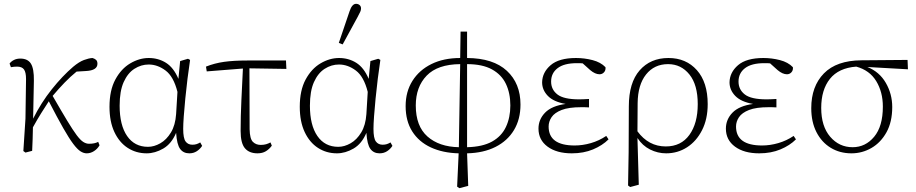

<svg xmlns="http://www.w3.org/2000/svg" viewBox="-20 -788 4783 1003"><path d="M113 9 102 1 113 -168 116 -375Q116 -410 105.5 -425Q95 -440 69 -440Q54 -440 37 -437L30 -456Q38 -467 52.5 -474.5Q67 -482 86 -482Q125 -482 141.5 -455.5Q158 -429 157 -366L153 -168Q195 -252 250.5 -321.5Q306 -391 362 -439Q393 -465 418.5 -474.5Q444 -484 463 -485Q474 -482 481.5 -475.5Q489 -469 489 -455Q489 -420 429 -417L380 -414Q348 -388 317.5 -356.5Q287 -325 255 -287Q301 -207 331 -157.5Q361 -108 380.5 -82Q400 -56 415 -46.5Q430 -37 445 -37Q475 -37 493 -47L500 -29Q489 -10 471 1.5Q453 13 433 13Q417 13 400.5 2.5Q384 -8 362.5 -36.5Q341 -65 310.5 -118.5Q280 -172 235 -259Q213 -225 195 -196.5Q177 -168 152 -123Q151 -92 150.5 -61Q150 -30 148 0Z M605 -236Q605 -134 644 -77.5Q683 -21 753 -21Q785 -21 817.5 -39.5Q850 -58 873 -96Q896 -134 900 -192L907 -308Q887 -388 845 -419.5Q803 -451 757 -451Q717 -451 682 -428.5Q647 -406 626 -359Q605 -312 605 -236ZM746 13Q691 13 647 -15.5Q603 -44 577.5 -98.5Q552 -153 552 -230Q552 -316 582.5 -372.5Q613 -429 660.5 -457Q708 -485 757 -485Q807 -485 847 -460Q887 -435 912 -376L921 -469L962 -481L973 -475Q966 -429 959.5 -376.5Q953 -324 948 -273Q943 -222 940 -180.5Q937 -139 937 -115Q937 -66 949.5 -49Q962 -32 985 -32Q997 -32 1006.5 -35Q1016 -38 1026 -44L1036 -26Q1025 -9 1008 2Q991 13 969 13Q938 13 921 -10Q904 -33 900 -94Q876 -37 833 -12Q790 13 746 13Z M1060 -415 1056 -440Q1101 -458 1151 -465Q1201 -472 1274 -472H1474L1476 -428L1283 -431L1284 -113Q1285 -63 1301 -47Q1317 -31 1342 -31Q1358 -31 1370 -34.5Q1382 -38 1393 -44L1400 -27Q1387 -9 1369 2Q1351 13 1325 13Q1282 13 1259.5 -13.5Q1237 -40 1237 -104Q1237 -180 1241 -264.5Q1245 -349 1249 -430Z M1599 -236Q1599 -134 1638 -77.5Q1677 -21 1747 -21Q1779 -21 1811.5 -39.5Q1844 -58 1867 -96Q1890 -134 1894 -192L1901 -308Q1881 -388 1839 -419.5Q1797 -451 1751 -451Q1711 -451 1676 -428.5Q1641 -406 1620 -359Q1599 -312 1599 -236ZM1740 13Q1685 13 1641 -15.5Q1597 -44 1571.5 -98.5Q1546 -153 1546 -230Q1546 -316 1576.5 -372.5Q1607 -429 1654.5 -457Q1702 -485 1751 -485Q1801 -485 1841 -460Q1881 -435 1906 -376L1915 -469L1956 -481L1967 -475Q1960 -429 1953.5 -376.5Q1947 -324 1942 -273Q1937 -222 1934 -180.5Q1931 -139 1931 -115Q1931 -66 1943.5 -49Q1956 -32 1979 -32Q1991 -32 2000.5 -35Q2010 -38 2020 -44L2030 -26Q2019 -9 2002 2Q1985 13 1963 13Q1932 13 1915 -10Q1898 -33 1894 -94Q1870 -37 1827 -12Q1784 13 1740 13ZM1750 -564 1806 -729Q1819 -768 1840 -768Q1851 -768 1858.5 -761.5Q1866 -755 1866 -744Q1866 -735 1862 -726.5Q1858 -718 1848 -699L1770 -556Z M2152 -237Q2152 -129 2213 -75Q2274 -21 2377 -19L2384 -453Q2266 -452 2209 -393Q2152 -334 2152 -237ZM2646 -237Q2646 -301 2623 -349.5Q2600 -398 2550 -425.5Q2500 -453 2420 -453V-19Q2501 -21 2550.5 -48.5Q2600 -76 2623 -125Q2646 -174 2646 -237ZM2368 187 2376 13Q2293 11 2230.5 -18Q2168 -47 2133.5 -101.5Q2099 -156 2099 -234Q2099 -309 2134.5 -365.5Q2170 -422 2234 -453.5Q2298 -485 2384 -485L2386 -623H2420V-485Q2557 -484 2628 -418Q2699 -352 2699 -242Q2699 -165 2665 -108.5Q2631 -52 2568.5 -20.5Q2506 11 2420 13L2426 183L2380 195Z M2967 13Q2888 13 2840.5 -22Q2793 -57 2793 -116Q2793 -164 2827.5 -199.5Q2862 -235 2935 -245Q2872 -256 2842 -287Q2812 -318 2812 -358Q2813 -410 2856.5 -447.5Q2900 -485 2989 -485Q3033 -485 3075.5 -474Q3118 -463 3143 -437Q3145 -421 3135.5 -410.5Q3126 -400 3112 -400Q3089 -400 3063 -422L3024 -457Q3017 -458 3009 -458Q3001 -458 2993 -458Q2927 -458 2893 -432Q2859 -406 2859 -362Q2859 -320 2892 -294.5Q2925 -269 3005 -269Q3016 -269 3027.5 -269.5Q3039 -270 3057 -271V-227Q3040 -228 3032 -228Q3024 -228 3017 -228Q2951 -228 2914 -213.5Q2877 -199 2861.5 -176Q2846 -153 2846 -127Q2846 -28 2982 -28Q3024 -28 3067 -40.5Q3110 -53 3147 -78L3159 -60Q3127 -28 3078 -7.5Q3029 13 2967 13Z M3311 -249 3310 -102Q3368 -23 3458 -23Q3538 -23 3581.5 -83.5Q3625 -144 3625 -244Q3625 -345 3581.5 -399Q3538 -453 3470 -453Q3398 -453 3355 -399Q3312 -345 3311 -249ZM3261 181 3264 8 3265 -232Q3265 -356 3321.5 -420.5Q3378 -485 3472 -485Q3564 -485 3620.5 -421.5Q3677 -358 3677 -244Q3677 -166 3647.5 -108Q3618 -50 3569 -18.5Q3520 13 3460 13Q3416 13 3376 -7Q3336 -27 3310 -67L3317 177L3272 189Z M3946 13Q3867 13 3819.5 -22Q3772 -57 3772 -116Q3772 -164 3806.5 -199.5Q3841 -235 3914 -245Q3851 -256 3821 -287Q3791 -318 3791 -358Q3792 -410 3835.5 -447.5Q3879 -485 3968 -485Q4012 -485 4054.5 -474Q4097 -463 4122 -437Q4124 -421 4114.5 -410.5Q4105 -400 4091 -400Q4068 -400 4042 -422L4003 -457Q3996 -458 3988 -458Q3980 -458 3972 -458Q3906 -458 3872 -432Q3838 -406 3838 -362Q3838 -320 3871 -294.5Q3904 -269 3984 -269Q3995 -269 4006.5 -269.5Q4018 -270 4036 -271V-227Q4019 -228 4011 -228Q4003 -228 3996 -228Q3930 -228 3893 -213.5Q3856 -199 3840.5 -176Q3825 -153 3825 -127Q3825 -28 3961 -28Q4003 -28 4046 -40.5Q4089 -53 4126 -78L4138 -60Q4106 -28 4057 -7.5Q4008 13 3946 13Z M4428 13Q4367 13 4319.5 -16Q4272 -45 4245 -98Q4218 -151 4218 -223Q4218 -337 4284 -404.5Q4350 -472 4480 -473L4721 -475L4723 -426L4511 -438Q4574 -413 4607.5 -355Q4641 -297 4641 -229Q4641 -151 4611 -97Q4581 -43 4532.5 -15Q4484 13 4428 13ZM4270 -224Q4270 -128 4317 -73.5Q4364 -19 4434 -19Q4501 -19 4546.5 -73.5Q4592 -128 4592 -231Q4592 -307 4557.5 -364Q4523 -421 4453 -440Q4361 -433 4315.5 -376Q4270 -319 4270 -224Z"/></svg>

Font: Source Serif Pro Light
Style: Regular
Weight: 300
Designer: Frank Grießhammer
Foundry: Adobe Systems Incorporated
Version: Version 3.001;hotconv 1.0.111;makeotfexe 2.5.65597